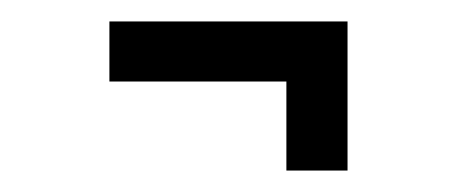

<svg xmlns="http://www.w3.org/2000/svg" viewBox="-20 -272 425 179"><path d="M82 -196V-252H304V-196ZM247 -113V-252H304V-113Z"/></svg>

Font: Darker Grotesque SemiBold
Style: Regular
Weight: 600
Designer: Gabriel Lam
Foundry: TypeRant
Version: Version 1.000;gftools[0.9.28]